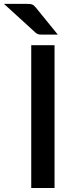

<svg xmlns="http://www.w3.org/2000/svg" viewBox="-72 -948 380 968"><path d="M203 0H85.5V-720H203ZM61.5 -928.5Q70.5 -928.5 77.2 -928Q84 -927.5 89.2 -925.5Q94.5 -923.5 99 -919.8Q103.5 -916 108.5 -910L219.5 -773.5H142Q129 -773.5 121.8 -775Q114.5 -776.5 106 -784.5L-52 -928.5Z"/></svg>

Font: Lato
Style: Regular
Weight: 600
Designer: Lukasz Dziedzic
Foundry: tyPoland Lukasz Dziedzic
Version: Version 2.006; 2014-01-15; ttfautohint (v1.4.1)